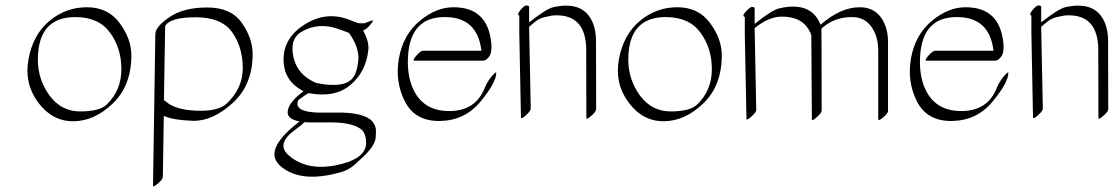

<svg xmlns="http://www.w3.org/2000/svg" viewBox="-20 -403 3991 688"><path d="M450.7 -205.1Q450.7 -96.2 384.5 -32.5Q318.4 31.2 242.4 31.5Q166.5 31.7 116.2 -36.6Q65.9 -105 82.3 -192.1Q98.6 -279.3 157.2 -328.1Q215.8 -377 291.5 -377Q367.2 -377 408.9 -320.1Q450.7 -263.2 450.7 -205.1ZM250 -341.8Q115.7 -341.8 115.7 -189Q115.7 -117.7 157.7 -60.5Q199.7 -3.4 268.6 -3.7Q337.4 -3.9 362.8 -28.8Q415 -79.6 415 -155Q415 -230.5 374.3 -286.1Q333.5 -341.8 250 -341.8Z M567.4 -43Q569.8 -43.5 575.7 -38.1Q608.4 -9.3 684.6 -6.3Q760.7 -3.4 791 -30.8Q849.6 -84.5 849.9 -158.7Q850.1 -232.9 812.3 -286.9Q774.4 -340.8 681.9 -341.1Q589.4 -341.3 571.8 -309.6ZM566.9 12.2 563.5 231Q563.5 239.3 545.9 254.6Q528.3 270 528.3 261.7L536.6 -280.8Q537.1 -307.6 587.9 -342Q638.7 -376.5 723.4 -376.2Q808.1 -376 846.7 -320.8Q885.3 -265.6 885.3 -209.5Q885.3 -98.6 813 -33.2Q740.7 32.2 670.4 29.8Q600.1 27.3 566.9 12.2Z M1070.8 34.7Q1059.6 46.4 1037.6 62Q967.8 112.8 1014.2 153.3Q1085.9 216.3 1207.5 183.6Q1292 161.1 1292 107.9Q1292 80.6 1278.3 64Q1250 37.1 1172.9 35.6H1087.4Q1078.6 35.2 1070.8 34.7ZM963.4 149.9Q963.4 100.6 1053.7 32.2Q1010.7 24.4 1010.7 -0.5Q1011.7 -35.2 1067.9 -76.2Q996.1 -112.3 996.1 -189.9Q996.1 -267.6 1071.5 -315.2Q1147 -362.8 1226.6 -334L1262.7 -320.3Q1263.7 -320.3 1269 -319.8Q1274.4 -319.3 1285.2 -319.3L1309.6 -328.6Q1321.3 -333 1312.5 -321.3Q1295.9 -299.3 1281.2 -293.5Q1303.2 -253.9 1299.8 -223.6Q1291.5 -146 1235.8 -98.6Q1180.2 -51.3 1085.4 -69.3Q1084.5 -69.3 1074.2 -62.5Q1064 -55.7 1048.3 -43.9Q1046.4 -38.1 1045.9 -31.2Q1045.9 -2 1118.7 0.5H1204.1Q1282.7 2 1312.5 29.8Q1327.1 47.4 1327.1 63.7Q1327.1 80.1 1326.2 90.3Q1323.2 124 1265.6 173.3Q1236.3 204.1 1203.1 213.4Q1058.6 255.4 985.4 192.4Q963.9 173.8 963.4 149.9ZM1230.5 -285.2 1193.4 -298.8Q1119.1 -325.7 1056.2 -286.6Q1017.6 -260.7 1031.7 -197.5Q1045.9 -134.3 1113.3 -105.5Q1113.3 -105.5 1113.8 -105.5Q1114.7 -105 1116.2 -105Q1213.9 -85.9 1244.1 -123.5Q1259.3 -142.1 1263.9 -186.5Q1268.6 -231 1230.5 -285.2Z M1463.4 -78.1Q1500.5 -3.9 1592.8 -5.1Q1685.1 -6.3 1717.3 -88.9Q1726.1 -110.8 1742.4 -129.9Q1758.8 -148.9 1758.3 -141.1Q1757.3 -106 1701.2 -38.3Q1645 29.3 1555.9 30.5Q1466.8 31.7 1430.7 -39.8Q1394.5 -111.3 1409.7 -195.1Q1424.8 -278.8 1484.1 -328.1Q1543.5 -377.4 1605.5 -377Q1726.6 -377 1740.2 -251Q1744.1 -216.3 1733.2 -200.9Q1722.2 -185.5 1710.4 -185.5H1464.8Q1456.5 -185.5 1471.9 -203.4Q1487.3 -221.2 1495.6 -221.2H1705.1Q1690.9 -341.8 1574.2 -341.8Q1441.4 -342.8 1441.4 -179.7Q1441.9 -120.1 1463.4 -78.1Z M1840.8 -284.2V-347.2Q1830.6 -349.6 1845.2 -367.4Q1859.9 -385.3 1867.9 -383.3Q1876 -381.3 1876 -379.9V-322.8Q1937.5 -371.6 1963.4 -377.4Q2075.2 -401.9 2106.4 -315.4Q2115.2 -290.5 2115.7 -258.8L2116.2 -11.7Q2116.2 -3.4 2098.6 12.2Q2081.1 27.8 2081.1 19.5L2080.6 -227.5Q2078.6 -348.1 1974.6 -348.1Q1960 -348.1 1953.9 -346.4Q1947.8 -344.7 1930.4 -341.3Q1913.1 -337.9 1895 -323Q1877 -308.1 1876 -307.1L1881.8 -13.7Q1881.8 -5.4 1864.3 10.3Q1846.7 25.9 1846.7 17.6Z M2566.4 -205.1Q2566.4 -96.2 2500.2 -32.5Q2434.1 31.2 2358.2 31.5Q2282.2 31.7 2231.9 -36.6Q2181.6 -105 2198 -192.1Q2214.4 -279.3 2272.9 -328.1Q2331.5 -377 2407.2 -377Q2482.9 -377 2524.7 -320.1Q2566.4 -263.2 2566.4 -205.1ZM2365.7 -341.8Q2231.4 -341.8 2231.4 -189Q2231.4 -117.7 2273.4 -60.5Q2315.4 -3.4 2384.3 -3.7Q2453.1 -3.9 2478.5 -28.8Q2530.8 -79.6 2530.8 -155Q2530.8 -230.5 2490 -286.1Q2449.2 -341.8 2365.7 -341.8Z M2782.7 -343.3Q2736.8 -344.7 2684.1 -302.2L2689.9 -8.8Q2689.9 -0.5 2672.4 14.9Q2654.8 30.3 2654.8 22.5L2648.9 -279.3V-342.3Q2637.2 -345.2 2653.3 -362.5Q2669.4 -379.9 2676.8 -378.2Q2684.1 -376.5 2684.1 -375V-317.4Q2745.6 -366.7 2772 -373Q2886.2 -399.9 2920.4 -314.5Q2992.2 -377 3060.3 -377Q3128.4 -377 3153.3 -308.6Q3162.1 -283.7 3162.1 -252.9V-5.4Q3162.1 2.9 3146 16.6Q3129.9 30.3 3127 25.9V-221.7Q3127 -251.5 3118.7 -275.9Q3094.2 -341.8 3033.4 -341.8Q2972.7 -341.8 2930.7 -306.6Q2926.8 -303.2 2923.3 -300.3Q2923.8 -286.6 2923.8 -254.4L2924.3 -6.8Q2924.3 1.5 2906.7 17.1Q2889.2 32.7 2889.2 24.4L2887.2 -277.3Q2863.3 -343.3 2782.7 -343.3Z M3298.3 -78.1Q3335.4 -3.9 3427.7 -5.1Q3520 -6.3 3552.2 -88.9Q3561 -110.8 3577.4 -129.9Q3593.8 -148.9 3593.3 -141.1Q3592.3 -106 3536.1 -38.3Q3480 29.3 3390.9 30.5Q3301.8 31.7 3265.6 -39.8Q3229.5 -111.3 3244.6 -195.1Q3259.8 -278.8 3319.1 -328.1Q3378.4 -377.4 3440.4 -377Q3561.5 -377 3575.2 -251Q3579.1 -216.3 3568.1 -200.9Q3557.1 -185.5 3545.4 -185.5H3299.8Q3291.5 -185.5 3306.9 -203.4Q3322.3 -221.2 3330.6 -221.2H3540Q3525.9 -341.8 3409.2 -341.8Q3276.4 -342.8 3276.4 -179.7Q3276.9 -120.1 3298.3 -78.1Z M3675.8 -284.2V-347.2Q3665.5 -349.6 3680.2 -367.4Q3694.8 -385.3 3702.9 -383.3Q3710.9 -381.3 3710.9 -379.9V-322.8Q3772.5 -371.6 3798.3 -377.4Q3910.2 -401.9 3941.4 -315.4Q3950.2 -290.5 3950.7 -258.8L3951.2 -11.7Q3951.2 -3.4 3933.6 12.2Q3916 27.8 3916 19.5L3915.5 -227.5Q3913.6 -348.1 3809.6 -348.1Q3794.9 -348.1 3788.8 -346.4Q3782.7 -344.7 3765.4 -341.3Q3748 -337.9 3730 -323Q3711.9 -308.1 3710.9 -307.1L3716.8 -13.7Q3716.8 -5.4 3699.2 10.3Q3681.6 25.9 3681.6 17.6Z"/></svg>

Font: ML-NILA05
Style: Regular
Weight: 400
Designer: CLT@C-DIT
Version: Version ML-NILA05 1.0